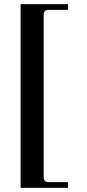

<svg xmlns="http://www.w3.org/2000/svg" viewBox="-20 -732 420 932"><path d="M80 180V-712H310V-684H216Q192 -684 192 -660V128Q192 152 216 152H310V180Z"/></svg>

Font: Old Standard TT
Style: Bold
Weight: 700
Designer: Alexey Kryukov <alexios@thessalonica.org.ru>
Version: Version 2.2